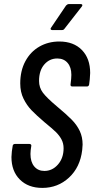

<svg xmlns="http://www.w3.org/2000/svg" viewBox="-20 -911 461 939"><path d="M36 -143Q36 -151 38 -171L42 -197Q42 -201 45 -204Q48 -207 53 -207H124Q129 -207 131.5 -204Q134 -201 133 -197L130 -176Q129 -170 129 -158Q129 -119 147.5 -97Q166 -75 197 -75Q236 -75 263.5 -106.5Q291 -138 291 -186Q291 -210 280.5 -229.5Q270 -249 253 -265.5Q236 -282 198 -313Q157 -348 134 -372Q111 -396 95 -428.5Q79 -461 79 -503Q79 -565 104 -611.5Q129 -658 172.5 -683Q216 -708 270 -708Q340 -708 380.5 -666.5Q421 -625 421 -554Q421 -545 419 -523L416 -498Q414 -488 405 -488H333Q329 -488 326.5 -491Q324 -494 325 -498L328 -525Q329 -532 329 -545Q329 -582 310.5 -603.5Q292 -625 260 -625Q222 -625 196.5 -595.5Q171 -566 171 -515Q171 -483 189.5 -458Q208 -433 258 -391Q306 -351 331 -325.5Q356 -300 370 -270.5Q384 -241 384 -204Q384 -197 382 -177Q372 -93 317.5 -42.5Q263 8 187 8Q118 8 77 -33Q36 -74 36 -143ZM230 -776 303 -884Q310 -891 316 -891H375Q381 -891 382.5 -887.5Q384 -884 380 -879L295 -770Q291 -764 283 -764H235Q230 -764 228 -767.5Q226 -771 230 -776Z"/></svg>

Font: Barlow Condensed Medium
Style: Italic
Weight: 500
Width: 3
Italic angle: -7°
Designer: Jeremy Tribby
Foundry: Tribby Type
Version: Version 1.408